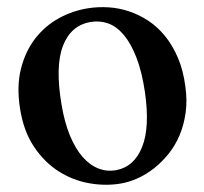

<svg xmlns="http://www.w3.org/2000/svg" viewBox="-20 -501 566 533"><path d="M494.6 -260.7Q500 -222.7 495.4 -188.7Q490.7 -154.8 478.8 -126.2Q466.8 -97.7 448.5 -74.7Q430.2 -51.8 408.4 -34.4Q386.7 -17.1 362.3 -6.1Q337.9 4.9 313.5 8.8Q272 15.6 227.1 7.6Q182.1 -0.5 142.8 -25.4Q103.5 -50.3 74.5 -93.5Q45.4 -136.7 35.6 -199.7Q25.9 -261.2 38.1 -309.8Q50.3 -358.4 77.4 -393.6Q104.5 -428.7 142.8 -450Q181.2 -471.2 224.1 -478Q251.5 -482.4 280.5 -480.7Q309.6 -479 337.6 -469.7Q365.7 -460.4 391.4 -443.6Q417 -426.8 438 -401.1Q459 -375.5 473.9 -340.6Q488.8 -305.7 494.6 -260.7ZM303.2 -28.8Q352.5 -38.1 374.5 -93Q396.5 -147.9 382.3 -245.6Q374 -301.8 358.9 -340.8Q343.8 -379.9 324 -403.6Q304.2 -427.2 280.8 -435.8Q257.3 -444.3 231.4 -439.9Q176.8 -430.7 154.8 -373.8Q132.8 -316.9 150.9 -210.4Q159.2 -160.6 174.3 -124.3Q189.5 -87.9 209.5 -65.2Q229.5 -42.5 253.4 -33.2Q277.3 -23.9 303.2 -28.8Z"/></svg>

Font: VarendraSemibold
Style: Regular
Weight: 600
Designer: Jacob Thomas
Foundry: Bangla Type Foundry
Version: Version 1.008